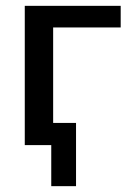

<svg xmlns="http://www.w3.org/2000/svg" viewBox="-20 -492 457 651"><path d="M64 0V-472.2H389.2V-398.9H160.2V-75.2H237.8V139.2H153.8V0Z"/></svg>

Font: CMU Bright
Style: SemiBold
Weight: 600
Version: Version 0.7.0